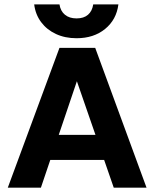

<svg xmlns="http://www.w3.org/2000/svg" viewBox="-20 -873 718 893"><path d="M530.7 -852.5H413.6Q408.9 -821.3 389.3 -804.4Q369.7 -787.4 336.1 -787.4Q302.8 -787.4 282.1 -804.4Q261.4 -821.3 256.6 -852.5H139Q144.9 -805.3 171.4 -769.9Q197.9 -734.5 240.2 -714.9Q282.4 -695.2 336.1 -695.2Q416 -695.2 468.8 -738.3Q521.6 -781.4 530.7 -852.5ZM169.2 -245.7V-129.1H507.6V-245.7ZM661.6 0 422.8 -650.5H256.6L16.2 0H170.2L337.6 -495.2L509.1 0Z"/></svg>

Font: Overused Grotesk Light
Style: Regular
Weight: 300
Designer: RandomMaerks
Version: Version 0.005